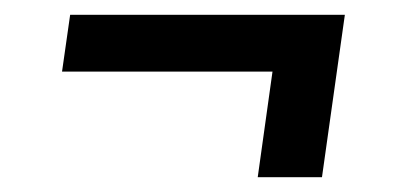

<svg xmlns="http://www.w3.org/2000/svg" viewBox="-20 -381 534 260"><path d="M416 -141H329L349 -284H64L75 -361H447Z"/></svg>

Font: Fira Sans
Style: Italic
Weight: 400
Italic angle: -8°
Designer: bBox Type GmbH & Carrois Corporate GbR & Edenspiekermann AG
Foundry: bBox Type GmbH & Carrois Corporate GbR & Edenspiekermann AG
Version: Version 4.301